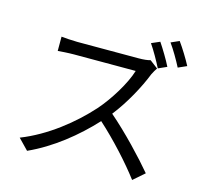

<svg xmlns="http://www.w3.org/2000/svg" viewBox="-123 -988 1246 1171"><g transform="rotate(15 500.0 -402.0)"><path d="M838 -677C819 -716 782 -777 757 -814L704 -791C731 -752 764 -693 784 -653ZM729 -690C713 -685 687 -682 654 -682H268C238 -682 181 -686 167 -688V-598C178 -599 233 -603 268 -603H658C633 -520 560 -401 492 -324C389 -209 241 -90 80 -27L144 39C292 -28 427 -137 534 -253C636 -161 742 -44 809 45L879 -16C814 -94 692 -224 587 -314C658 -404 721 -521 755 -608C761 -621 774 -643 780 -651ZM818 -826C845 -789 878 -732 900 -689L954 -713C935 -750 897 -812 870 -849Z"/></g></svg>

Font: Noto Sans CJK TC Regular
Style: Regular
Weight: 400
Designer: Ryoko NISHIZUKA (kana & ideographs); Paul D. Hunt (Latin, Greek & Cyrillic); Wenlong ZHANG (bopomofo); Sandoll Communica
Foundry: Adobe Systems Incorporated
Version: Version 1.001;PS 1.001;hotconv 1.0.78;makeotf.lib2.5.61930